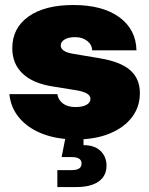

<svg xmlns="http://www.w3.org/2000/svg" viewBox="-20 -546 599 770"><path d="M285.2 13.2Q208.5 13.2 150.1 -9.5Q91.8 -32.2 57.4 -73.2Q22.9 -114.3 17.6 -168.5H210Q213.4 -145.5 232.2 -131.1Q251 -116.7 282.2 -116.7Q311 -116.7 326.9 -125.7Q342.8 -134.8 342.8 -149.9Q342.8 -174.8 285.2 -184.1L188.5 -199.7Q110.8 -212.4 70.1 -251.5Q29.3 -290.5 29.3 -353Q29.3 -433.1 94 -479.5Q158.7 -525.9 274.4 -525.9Q391.1 -525.9 458.3 -477.1Q525.4 -428.2 527.3 -344.2H349.6Q349.1 -366.7 329.8 -381.8Q310.5 -397 282.2 -397Q253.9 -397 238.8 -387.5Q223.6 -377.9 223.6 -363.8Q223.6 -338.9 271.5 -330.6L381.8 -312Q463.4 -298.3 502.2 -264.4Q541 -230.5 541 -172.4Q541 -117.7 509.3 -75.9Q477.5 -34.2 419.9 -10.5Q362.3 13.2 285.2 13.2ZM210 204.1V136.2H268.1Q307.1 136.2 307.1 109.9Q307.1 84 268.1 84H227.1L247.6 -19.5H314.9V36.1Q359.9 36.1 383.5 59.6Q407.2 83 407.2 118.2Q407.2 159.2 376 181.6Q344.7 204.1 287.1 204.1Z"/></svg>

Font: Inter Display Black
Style: Regular
Weight: 900
Designer: Rasmus Andersson
Foundry: rsms
Version: Version 4.000;git-a52131595